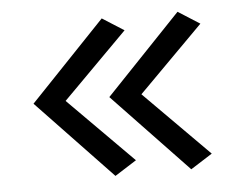

<svg xmlns="http://www.w3.org/2000/svg" viewBox="-39 -526 651 521"><g transform="rotate(-5 286.0 -265.5)"><path d="M124.5 -251 314.5 -442 255.5 -479.5 51 -265 255.5 -50.5 314.5 -88 124.5 -279ZM331 -251 521 -442 462 -479.5 257.5 -265 462 -50.5 521 -88 331 -279Z"/></g></svg>

Font: Karla ExtraLight
Style: Regular
Weight: 400
Version: Version 2.001